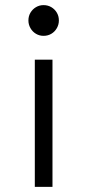

<svg xmlns="http://www.w3.org/2000/svg" viewBox="-20 -539 341 750"><path d="M116 191V-306H185V191ZM150 -399Q134 -399 120.5 -407Q107 -415 99 -429Q91 -443 91 -459Q91 -476 99 -489.5Q107 -503 120.5 -511Q134 -519 150 -519Q167 -519 180.5 -511Q194 -503 202 -489.5Q210 -476 210 -459Q210 -443 202 -429Q194 -415 180.5 -407Q167 -399 150 -399Z"/></svg>

Font: TikTok Sans 24pt Light
Style: Regular
Weight: 300
Version: Version 4.000